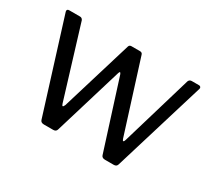

<svg xmlns="http://www.w3.org/2000/svg" viewBox="-106 -721 1009 912"><g transform="rotate(30 398.0 -265.0)"><path d="M765 -516 612 -13Q608 0 593 0H545Q528 0 524 -13L405 -387Q402 -396 398 -396Q396 -396 393 -387L280 -13Q276 0 261 0H210Q193 0 189 -13L32 -515Q31 -517 31 -520Q31 -530 43 -530H102Q113 -530 118 -519L237 -130Q240 -120 244 -120Q247 -120 252 -131L370 -520Q373 -530 384 -530H431Q443 -530 446 -519L569 -130Q572 -120 576 -120Q580 -120 583 -131L698 -519Q703 -530 715 -530H755Q761 -530 764 -525.5Q767 -521 765 -516Z"/></g></svg>

Font: n
Style: Regular
Weight: 400
Designer: Pablo Impallari, Rodrigo Fuenzalida
Foundry: Impallari Type
Version: Version 1.002; ttfautohint (v1.5)